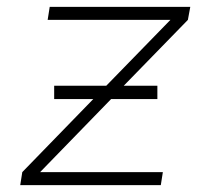

<svg xmlns="http://www.w3.org/2000/svg" viewBox="-20 -540 640 560"><path d="M39 0 45 -38 252 -251H138V-290H290L477 -482H119L125 -520H535L528 -482L341 -290H439V-251H304L97 -38H455L449 0Z"/></svg>

Font: Iosevka SS04 XLt Ex
Style: Italic
Weight: 200
Width: 7
Italic angle: -9°
Monospace: yes
Designer: Belleve Invis
Foundry: Belleve Invis
Version: Version 19.0.0; ttfautohint (v1.8.4)